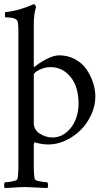

<svg xmlns="http://www.w3.org/2000/svg" viewBox="-20 -698 523 938"><path d="M269 -427.7Q312 -427.7 347.2 -408.4Q382.3 -389.2 403.1 -358.4Q423.8 -327.6 434.8 -293.5Q445.8 -259.3 445.8 -226.6Q445.8 -180.7 425.5 -137Q405.3 -93.3 373 -61.8Q340.8 -30.3 299.6 -11.2Q258.3 7.8 217.3 7.8Q183.1 7.8 148.9 -2.9Q145 2 145 9.8V104.5Q145 161.1 149.9 176.8Q151.9 183.6 174.6 188Q197.3 192.4 211.4 192.4Q214.4 196.3 214.6 206.5Q214.8 216.8 211.4 220.7Q111.3 215.8 106.9 215.8Q89.8 215.8 74 216.6Q58.1 217.3 37.6 218.8Q17.1 220.2 3.4 220.7Q0 216.8 0.2 206.5Q0.5 196.3 3.4 192.4Q17.6 192.4 40.3 188Q63 183.6 64.9 176.8Q69.8 161.1 69.8 104.5V-544.9Q69.8 -584 64.9 -595.7Q57.6 -613.3 5.4 -613.3Q4.9 -613.3 4.4 -619.4Q3.9 -625.5 4.2 -631.8Q4.4 -638.2 6.3 -638.7Q73.7 -645.5 145 -677.7Q148.4 -677.7 152.1 -672.6Q155.8 -667.5 155.8 -662.1Q145 -630.9 145 -577.1V-375Q145 -370.1 147 -370.1Q147.9 -370.1 149.9 -372.1Q172.9 -391.6 207.8 -409.7Q242.7 -427.7 269 -427.7ZM227.1 -370.1Q198.7 -370.1 171.9 -356.7Q145 -343.3 145 -332V-97.7Q145 -63.5 174.6 -44.9Q204.1 -26.4 235.8 -26.4Q274.4 -26.4 304.4 -51.3Q334.5 -76.2 349.1 -113Q363.8 -149.9 363.8 -190.4Q363.8 -274.4 324.5 -322.3Q285.2 -370.1 227.1 -370.1Z"/></svg>

Font: Amiri
Style: Regular
Weight: 400
Designer: Khaled Hosny
Version: Version 000.108